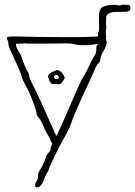

<svg xmlns="http://www.w3.org/2000/svg" viewBox="-20 -611 585 832"><path d="M141 201Q132 201 132 191Q132 184 136 178Q140 172 143 165Q145 163 145 154.5Q145 146 145 145Q145 140 147 136Q149 132 152 127Q155 124 161 112.5Q167 101 172 89Q177 77 178 74Q179 63 189.5 52Q200 41 199 33L206 12Q202 4 198.5 -4Q195 -12 192 -18Q176 -44 168 -65.5Q160 -87 140 -111Q139 -124 132.5 -143.5Q126 -163 118.5 -182Q111 -201 106 -212Q98 -229 88.5 -245.5Q79 -262 74 -279Q70 -294 60.5 -315.5Q51 -337 41 -358.5Q31 -380 24 -396Q17 -412 17 -416Q17 -428 13.5 -435.5Q10 -443 10 -446Q10 -451 18 -452Q26 -453 51 -453Q87 -452 143.5 -451Q200 -450 263 -450Q298 -450 333.5 -450.5Q369 -451 403 -453Q404 -453 405 -453Q403 -463 408 -476Q410 -480 409.5 -495Q409 -510 409 -515V-547Q411 -575 427.5 -582Q444 -589 469 -590Q479 -591 489.5 -588.5Q500 -586 507 -590Q511 -592 520.5 -590.5Q530 -589 533 -590Q545 -590 545 -577Q545 -564 539 -564Q533 -559 517 -559.5Q501 -560 483 -559.5Q465 -559 452 -553Q439 -547 440 -530Q440 -525 439.5 -513.5Q439 -502 440 -497Q442 -491 440.5 -488Q439 -485 438.5 -478.5Q438 -472 440 -452Q440 -449 438 -443Q442 -437 442 -428Q442 -415 435 -402Q428 -389 421 -375.5Q414 -362 414 -348Q414 -343 410 -341Q400 -331 394.5 -319Q389 -307 384 -295Q376 -276 362 -246.5Q348 -217 333 -184Q318 -151 305.5 -121.5Q293 -92 287 -73Q282 -58 269.5 -34.5Q257 -11 246.5 7.5Q236 26 236 26Q236 26 236 26Q236 26 236 26Q230 38 220 59.5Q210 81 205 90Q199 101 194 116.5Q189 132 175 155Q166 183 157.5 192Q149 201 141 201ZM224 -22Q228 -28 239 -52Q250 -76 264.5 -109Q279 -142 293.5 -176Q308 -210 320 -236.5Q332 -263 338 -273Q354 -298 366 -324.5Q378 -351 393 -376Q398 -384 397 -397.5Q396 -411 405 -421Q395 -419 376.5 -417Q358 -415 341 -415Q333 -415 326 -415.5Q319 -416 314 -417Q290 -423 266 -423Q251 -423 226.5 -422.5Q202 -422 175.5 -422Q149 -422 128 -422Q107 -422 99 -422Q97 -423 87 -423Q77 -423 64.5 -422Q52 -421 49 -422Q49 -406 59.5 -391Q70 -376 74 -362Q77 -350 82 -339.5Q87 -329 91 -318Q94 -308 99.5 -301.5Q105 -295 106 -284Q106 -277 113.5 -261Q121 -245 129.5 -228.5Q138 -212 141 -205Q145 -198 156 -173.5Q167 -149 180.5 -118.5Q194 -88 206 -61.5Q218 -35 224 -22ZM238 -246Q205 -246 202 -249Q197 -255 194 -262.5Q191 -270 188 -277Q186 -282 195 -291Q204 -300 211 -301Q217 -302 221 -305.5Q225 -309 234 -306Q245 -301 250.5 -293Q256 -285 260 -276Q262 -272 252.5 -259Q243 -246 238 -246ZM228 -268Q230 -268 233 -272Q236 -276 235 -277Q233 -280 231.5 -282.5Q230 -285 227 -286Q224 -288 223 -286.5Q222 -285 220 -285Q218 -284 215 -282Q212 -280 213 -278Q215 -274 218 -270Q219 -268 228 -268Z"/></svg>

Font: Sankofa Display
Style: Regular
Weight: 400
Designer: Batsirai Madzonga
Foundry: Batsirai Madzonga
Version: Version 1.000; ttfautohint (v1.8.4.7-5d5b)